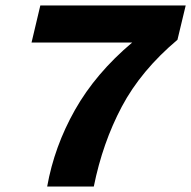

<svg xmlns="http://www.w3.org/2000/svg" viewBox="-20 -680 697 700"><path d="M127 -660H657L627 -535Q494 -423 424 -291Q354 -159 322 0H152Q178 -146 253.5 -279.5Q329 -413 462 -525H95Z"/></svg>

Font: Work Sans
Style: Bold Italic
Weight: 700
Italic angle: -13°
Designer: Wei Huang
Foundry: Wei Huang
Version: Version 2.010; ttfautohint (v1.8.3)